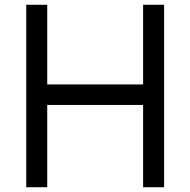

<svg xmlns="http://www.w3.org/2000/svg" viewBox="-20 -785 798 805"><path d="M90 -765H178V-431H580V-765H668V0H580V-345H178V0H90Z"/></svg>

Font: Application
Style: Regular
Weight: 400
Designer: Wei Huang
Foundry: Wei Huang
Version: Version 0.012